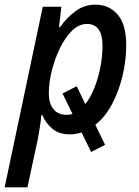

<svg xmlns="http://www.w3.org/2000/svg" viewBox="-54 -568 600 826"><path d="M-34 238 130 -539H210L200 -451H204Q234 -493 271.5 -520.5Q309 -548 357 -548Q415 -548 452 -505.5Q489 -463 489 -374Q489 -309 473.5 -243Q458 -177 428.5 -121Q399 -65 356 -31L398 55L338 86L297 2Q272 10 246 10Q200 10 171.5 -14Q143 -38 128 -73H124Q122 -49 117.5 -21Q113 7 109 29L64 238ZM234 -74Q246 -74 258 -78L215 -166L276 -197L313 -120Q336 -149 352.5 -191Q369 -233 378 -280Q387 -327 387 -371Q387 -465 320 -465Q286 -465 256.5 -436.5Q227 -408 204.5 -362Q182 -316 169 -264.5Q156 -213 156 -166Q156 -124 175.5 -99Q195 -74 234 -74Z"/></svg>

Font: Noto Sans SemiCondensed Medium
Style: Italic
Weight: 500
Width: 4
Italic angle: -12°
Designer: Monotype Design Team
Foundry: Monotype Imaging Inc.
Version: Version 2.013; ttfautohint (v1.8.4.7-5d5b)